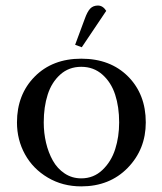

<svg xmlns="http://www.w3.org/2000/svg" viewBox="-20 -663 582 690"><path d="M41 -223.1Q41 -323.2 104.7 -387.7Q168.5 -452.1 272 -452.1Q376.5 -452.1 440.2 -388.2Q503.9 -324.2 503.9 -223.1Q503.9 -126.5 439 -59.8Q374 6.8 272 6.8Q205.1 6.8 151.9 -24.7Q98.6 -56.2 69.8 -108.4Q41 -160.6 41 -223.1ZM137.2 -223.1Q137.2 -185.1 145.5 -149.9Q153.8 -114.7 169.9 -85.9Q186 -57.1 212.4 -39.6Q238.8 -22 272 -22Q316.4 -22 348.1 -52.2Q379.9 -82.5 394 -127Q408.2 -171.4 408.2 -223.1Q408.2 -278.8 393.8 -323Q379.4 -367.2 347.9 -395Q316.4 -422.9 272 -422.9Q227.5 -422.9 196.5 -395Q165.5 -367.2 151.4 -323Q137.2 -278.8 137.2 -223.1ZM250 -502 284.2 -594.2Q293.9 -621.6 304.4 -632.3Q314.9 -643.1 332 -643.1Q349.6 -643.1 361.8 -624L273.9 -493.2Z"/></svg>

Font: Dihjauti S
Style: Bold
Weight: 700
Designer: T. Christopher White
Version: Version 3.0.0